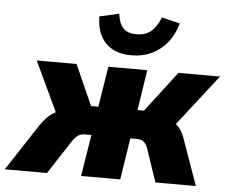

<svg xmlns="http://www.w3.org/2000/svg" viewBox="-98 -800 1028 860"><g transform="rotate(5 416.0 -369.5)"><path d="M-46 0 88 -205Q103 -228 120 -245.5Q137 -263 159 -274.5Q181 -286 209 -290L177 -237L54 -498H233L314 -316H347L376 -498H551L523 -316H552L691 -498H878L675 -237L650 -289Q677 -284 694 -272.5Q711 -261 722 -244Q733 -227 741 -203L813 0H631L582 -145Q577 -161 570 -170Q563 -179 554 -183Q545 -187 531 -187H502L473 0H297L327 -187H298Q285 -187 275.5 -183Q266 -179 257 -170Q248 -161 238 -145L144 0ZM474 -558Q423 -558 388 -577.5Q353 -597 335 -632.5Q317 -668 316 -719L404 -739Q409 -696 428.5 -675Q448 -654 488 -654Q529 -654 554 -675Q579 -696 596 -739L678 -719Q663 -667 634 -631.5Q605 -596 564.5 -577Q524 -558 474 -558Z"/></g></svg>

Font: Nunito Sans 10pt SemiCondensed Black
Style: Italic
Weight: 900
Width: 4
Italic angle: -9°
Designer: Vernon Adams
Foundry: Vernon Adams
Version: Version 3.101;gftools[0.9.27]